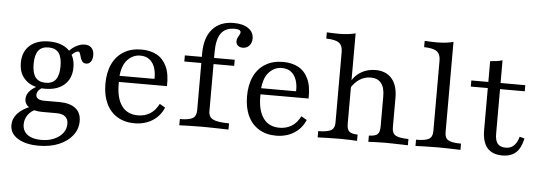

<svg xmlns="http://www.w3.org/2000/svg" viewBox="-52 -787 3198 1135"><g transform="rotate(5 1547.5 -219.5)"><path d="M208.1 192.7Q129 192.7 82.7 163.7Q36.3 134.7 36.3 85.5Q36.3 46.8 63.3 16.5Q90.3 -13.7 143.5 -34.7L170.2 -16.9Q141.9 -5.6 125 19.4Q108.1 44.4 108.1 74.2Q108.1 113.7 137.5 135.5Q166.9 157.3 219.4 157.3Q262.1 157.3 294.8 143.1Q327.4 129 346.4 104.8Q365.3 80.6 365.3 49.2Q365.3 21 347.6 6.5Q329.8 -8.1 295.2 -8.1H212.1Q163.7 -8.1 134.7 -26.2Q105.6 -44.4 105.6 -75.8Q105.6 -99.2 121.4 -119Q137.1 -138.7 168.5 -155.6L200.8 -150.8Q183.9 -141.1 175.8 -129.8Q167.7 -118.5 167.7 -105.6Q167.7 -91.1 180.2 -83.1Q192.7 -75 216.9 -75H306.5Q369.4 -75 402.8 -48.8Q436.3 -22.6 436.3 27.4Q436.3 75 406.9 112.5Q377.4 150 325.8 171.4Q274.2 192.7 208.1 192.7ZM215.3 -146Q142.7 -146 101.2 -183.5Q59.7 -221 59.7 -286.3Q59.7 -352.4 101.2 -389.5Q142.7 -426.6 215.3 -426.6Q288.7 -426.6 330.2 -389.5Q371.8 -352.4 371.8 -286.3Q371.8 -221 330.2 -183.5Q288.7 -146 215.3 -146ZM215.3 -181.5Q256.5 -181.5 275.8 -207.3Q295.2 -233.1 295.2 -286.3Q295.2 -340.3 275.8 -365.7Q256.5 -391.1 215.3 -391.1Q175 -391.1 155.2 -365.7Q135.5 -340.3 135.5 -286.3Q135.5 -233.1 155.2 -207.3Q175 -181.5 215.3 -181.5ZM444.4 -315.3Q429 -315.3 421.4 -325.4Q413.7 -335.5 410.1 -348.8Q406.5 -362.1 402.8 -372.2Q399.2 -382.3 391.1 -382.3Q385.5 -382.3 376.6 -377.4Q367.7 -372.6 358.5 -363.7Q349.2 -354.8 341.1 -343.5L325.8 -367.7Q342.7 -392.7 371.4 -409.7Q400 -426.6 427.4 -426.6Q453.2 -426.6 467.7 -411.3Q482.3 -396 482.3 -367.7Q482.3 -343.5 471.8 -329.4Q461.3 -315.3 444.4 -315.3Z M758.9 11.3Q700.8 11.3 657.7 -14.9Q614.5 -41.1 591.5 -89.9Q568.5 -138.7 568.5 -206.5Q568.5 -274.2 591.5 -323.4Q614.5 -372.6 658.5 -399.6Q702.4 -426.6 763.7 -426.6Q816.1 -426.6 854.4 -406Q892.7 -385.5 913.7 -340.7Q934.7 -296 932.3 -224.2H615.3L614.5 -260.5H854.8Q856.5 -297.6 846.4 -327Q836.3 -356.5 814.9 -373.4Q793.5 -390.3 759.7 -390.3Q716.9 -390.3 684.7 -356.9Q652.4 -323.4 646.8 -251.6L648.4 -249.2Q647.6 -241.1 647.2 -231.5Q646.8 -221.8 646.8 -211.3Q646.8 -127.4 679.8 -82.3Q712.9 -37.1 775.8 -37.1Q815.3 -37.1 846.8 -56Q878.2 -75 899.2 -116.1L932.3 -96.8Q911.3 -46 865.7 -17.3Q820.2 11.3 758.9 11.3Z M1025 0V-37.1Q1080.6 -37.1 1101.6 -50.4Q1122.6 -63.7 1122.6 -97.6V-434.7Q1122.6 -529 1167.3 -579.8Q1212.1 -630.6 1293.5 -630.6Q1348.4 -630.6 1380.2 -608.5Q1412.1 -586.3 1412.1 -548.4Q1412.1 -522.6 1397.2 -506Q1382.3 -489.5 1358.1 -489.5Q1340.3 -489.5 1329.4 -499.2Q1318.5 -508.9 1318.5 -525Q1318.5 -536.3 1323.4 -546Q1328.2 -555.6 1333.1 -563.7Q1337.9 -571.8 1337.9 -579Q1337.9 -596.8 1301.6 -596.8Q1246.8 -596.8 1221 -560.9Q1195.2 -525 1195.2 -449.2V-97.6Q1195.2 -64.5 1222.2 -50.8Q1249.2 -37.1 1316.9 -37.1V0Q1301.6 -0.8 1275.4 -1.2Q1249.2 -1.6 1219.4 -2.4Q1189.5 -3.2 1161.3 -3.2Q1119.4 -3.2 1081.9 -2Q1044.4 -0.8 1025 0ZM1021.8 -378.2V-414.5H1317.7V-378.2Z M1599.2 11.3Q1541.1 11.3 1498 -14.9Q1454.8 -41.1 1431.9 -89.9Q1408.9 -138.7 1408.9 -206.5Q1408.9 -274.2 1431.9 -323.4Q1454.8 -372.6 1498.8 -399.6Q1542.7 -426.6 1604 -426.6Q1656.5 -426.6 1694.8 -406Q1733.1 -385.5 1754 -340.7Q1775 -296 1772.6 -224.2H1455.6L1454.8 -260.5H1695.2Q1696.8 -297.6 1686.7 -327Q1676.6 -356.5 1655.2 -373.4Q1633.9 -390.3 1600 -390.3Q1557.3 -390.3 1525 -356.9Q1492.7 -323.4 1487.1 -251.6L1488.7 -249.2Q1487.9 -241.1 1487.5 -231.5Q1487.1 -221.8 1487.1 -211.3Q1487.1 -127.4 1520.2 -82.3Q1553.2 -37.1 1616.1 -37.1Q1655.6 -37.1 1687.1 -56Q1718.5 -75 1739.5 -116.1L1772.6 -96.8Q1751.6 -46 1706 -17.3Q1660.5 11.3 1599.2 11.3Z M2146.8 0V-37.1Q2183.9 -37.9 2197.6 -50.4Q2211.3 -62.9 2211.3 -95.2V-275.8Q2211.3 -327.4 2190.3 -353.6Q2169.4 -379.8 2128.2 -379.8Q2092.7 -379.8 2062.9 -360.9Q2033.1 -341.9 2010.5 -304.8L2011.3 -346Q2031.5 -383.9 2069 -405.2Q2106.5 -426.6 2152.4 -426.6Q2215.3 -426.6 2249.6 -386.7Q2283.9 -346.8 2283.9 -273.4V-95.2Q2283.9 -62.9 2305.2 -50.4Q2326.6 -37.9 2381.5 -37.1V0Q2368.5 -0.8 2346.4 -1.2Q2324.2 -1.6 2298.4 -2.4Q2272.6 -3.2 2248.4 -3.2Q2218.5 -3.2 2189.9 -2Q2161.3 -0.8 2146.8 0ZM1846 0V-37.1Q1900.8 -37.9 1922.2 -50.4Q1943.5 -62.9 1943.5 -95.2V-515.3Q1943.5 -553.2 1921.8 -569.4Q1900 -585.5 1846 -586.3V-623.4Q1862.9 -622.6 1881 -621.8Q1899.2 -621 1916.9 -621Q1944.4 -621 1969.4 -623.8Q1994.4 -626.6 2016.1 -632.3V-95.2Q2016.1 -62.9 2029.8 -50.4Q2043.5 -37.9 2079.8 -37.1V0Q2063.7 -0.8 2035.5 -2Q2007.3 -3.2 1978.2 -3.2Q1943.5 -3.2 1906 -2Q1868.5 -0.8 1846 0Z M2426.6 0V-37.1Q2481.5 -37.1 2502.8 -49.6Q2524.2 -62.1 2524.2 -95.2V-515.3Q2524.2 -553.2 2502.4 -569.4Q2480.6 -585.5 2426.6 -586.3V-623.4Q2443.5 -622.6 2461.7 -621.8Q2479.8 -621 2497.6 -621Q2525.8 -621 2550.8 -623.8Q2575.8 -626.6 2596.8 -632.3V-95.2Q2596.8 -62.1 2618.1 -49.6Q2639.5 -37.1 2693.5 -37.1V0Q2681.5 -0.8 2659.3 -1.2Q2637.1 -1.6 2611.3 -2.4Q2585.5 -3.2 2559.7 -3.2Q2521.8 -3.2 2483.9 -2Q2446 -0.8 2426.6 0Z M2942.7 11.3Q2882.3 11.3 2852.4 -23.8Q2822.6 -58.9 2822.6 -129.8V-378.2H2721.8V-414.5H2822.6V-537.9Q2843.5 -539.5 2861.3 -541.9Q2879 -544.4 2895.2 -549.2V-414.5H3041.9V-378.2H2895.2V-112.9Q2895.2 -73.4 2910.5 -54.8Q2925.8 -36.3 2958.1 -36.3Q2987.9 -36.3 3006.9 -54.4Q3025.8 -72.6 3035.5 -108.1L3064.5 -100Q3052.4 -42.7 3023 -15.7Q2993.5 11.3 2942.7 11.3Z"/></g></svg>

Font: Playfair 9pt Light
Style: Regular
Weight: 300
Designer: Claus Eggers Sørensen
Foundry: Claus Eggers Sørensen
Version: Version 2.001;gftools[0.9.30]